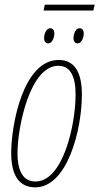

<svg xmlns="http://www.w3.org/2000/svg" viewBox="-20 -793 426 823"><path d="M167 -748H380L386 -773H172ZM187 -607C204 -607 213 -633 213 -649C213 -664 206 -672 195 -672C178 -672 169 -647 169 -630C169 -615 176 -607 187 -607ZM313 -607C330 -607 339 -633 339 -649C339 -664 332 -672 321 -672C304 -672 295 -647 295 -630C295 -615 302 -607 313 -607ZM131 10C268 10 331 -235 331 -388C331 -491 294 -536 232 -536C79 -536 28 -258 28 -137C28 -33 68 10 131 10ZM132 -15C82 -15 55 -55 55 -137C55 -247 108 -511 230 -511C279 -511 304 -470 304 -388C304 -257 250 -15 132 -15Z"/></svg>

Font: Noto Sans ExtraCondensed Thin
Style: Italic
Weight: 100
Width: 2
Italic angle: -12°
Designer: Monotype Design Team
Foundry: Monotype Imaging Inc.
Version: Version 2.013